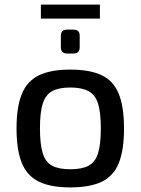

<svg xmlns="http://www.w3.org/2000/svg" viewBox="-20 -803 612 836"><path d="M286 -500Q372 -500 423.5 -475Q475 -450 497.5 -393.5Q520 -337 520 -244Q520 -150 497.5 -93.5Q475 -37 423.5 -12Q372 13 286 13Q201 13 149.5 -12Q98 -37 75 -93.5Q52 -150 52 -244Q52 -337 75 -393.5Q98 -450 149.5 -475Q201 -500 286 -500ZM286 -422Q236 -422 207 -406Q178 -390 166 -351.5Q154 -313 154 -244Q154 -175 166 -136Q178 -97 207 -81.5Q236 -66 286 -66Q336 -66 365.5 -81.5Q395 -97 407 -136Q419 -175 419 -244Q419 -313 407 -351.5Q395 -390 365.5 -406Q336 -422 286 -422ZM158 -783H415V-722H158ZM300 -674Q327 -674 327 -648V-597Q327 -584 320.5 -577Q314 -570 300 -570H272Q245 -570 245 -597V-648Q245 -674 272 -674Z"/></svg>

Font: Exo 2 Medium
Style: Regular
Weight: 500
Designer: Natanael Gama
Foundry: Natanael Gama
Version: Version 2.010